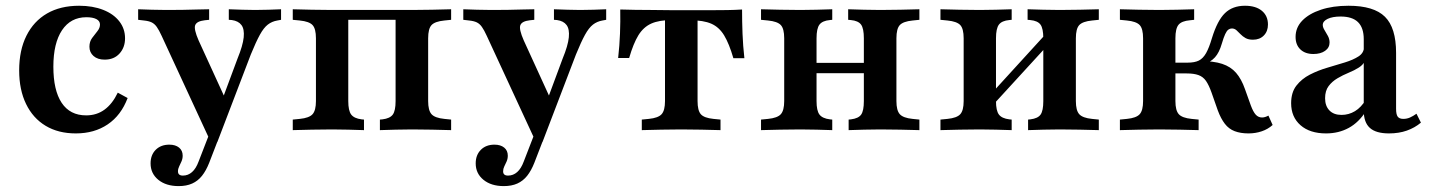

<svg xmlns="http://www.w3.org/2000/svg" viewBox="-20 -448 4931 661"><path d="M241.1 11.3Q180.6 11.3 137.1 -14.9Q93.5 -41.1 69.8 -89.9Q46 -138.7 46 -205.6Q46 -275 71 -325Q96 -375 141.9 -401.6Q187.9 -428.2 252.4 -428.2Q299.2 -428.2 335.1 -414.1Q371 -400 390.7 -374.6Q410.5 -349.2 410.5 -316.1Q410.5 -284.7 391.5 -263.7Q372.6 -242.7 340.3 -242.7Q316.1 -242.7 302 -255.2Q287.9 -267.7 287.9 -287.1Q287.9 -304.8 297.2 -317.3Q306.5 -329.8 315.3 -340.7Q324.2 -351.6 324.2 -363.7Q324.2 -375.8 311.7 -382.3Q299.2 -388.7 277.4 -388.7Q223.4 -388.7 193.5 -344Q163.7 -299.2 163.7 -218.5Q163.7 -137.1 192.3 -94Q221 -50.8 276.6 -50.8Q312.9 -50.8 339.9 -70.6Q366.9 -90.3 385.5 -129L419.4 -110.5Q396.8 -50.8 350.8 -19.8Q304.8 11.3 241.1 11.3Z M705.6 41.1 536.3 -325Q527.4 -344.4 519.8 -355.2Q512.1 -366.1 502 -371Q491.9 -375.8 475.8 -377.4L455.6 -379.8V-416.1Q475.8 -415.3 502.4 -414.5Q529 -413.7 552.4 -413.7H554H556.5Q582.3 -413.7 609.3 -414.1Q636.3 -414.5 660.1 -415.3Q683.9 -416.1 700 -416.1V-379.8L684.7 -378.2Q657.3 -375 652 -361.3Q646.8 -347.6 663.7 -308.9L759.7 -99.2L740.3 -91.9L797.6 -246Q816.1 -291.1 819 -319.4Q821.8 -347.6 811.3 -361.7Q800.8 -375.8 778.2 -379L767.7 -379.8V-416.1Q791.9 -415.3 814.1 -414.5Q836.3 -413.7 858.1 -413.7Q882.3 -413.7 904.8 -414.5Q927.4 -415.3 947.6 -416.1V-379.8L934.7 -377.4Q916.1 -374.2 902 -363.3Q887.9 -352.4 874.6 -328.2Q861.3 -304 843.5 -260.5L728.2 41.1ZM595.2 192.7Q551.6 192.7 525 171Q498.4 149.2 498.4 114.5Q498.4 85.5 516.1 67.7Q533.9 50 562.9 50Q583.9 50 596.4 60.1Q608.9 70.2 608.9 87.9Q608.9 98.4 604.8 107.7Q600.8 116.9 596.8 125Q592.7 133.1 592.7 141.9Q592.7 156.5 609.7 156.5Q627.4 156.5 641.1 144.4Q654.8 132.3 663.7 108.1L709.7 -10.5L742.7 2.4L700 112.9Q689.5 139.5 675.4 157.3Q661.3 175 641.5 183.9Q621.8 192.7 595.2 192.7Z M1398.4 -2.4Q1367.7 -2.4 1342.3 -1.6Q1316.9 -0.8 1287.9 0V-36.3L1296.8 -37.1Q1322.6 -40.3 1332.3 -53.6Q1341.9 -66.9 1341.9 -100V-413.7H1398.4Q1436.3 -413.7 1467.7 -414.5Q1499.2 -415.3 1533.1 -416.1V-379.8L1509.7 -377.4Q1477.4 -374.2 1465.7 -361.7Q1454 -349.2 1454 -316.1V-100Q1454 -67.7 1465.7 -54.8Q1477.4 -41.9 1509.7 -38.7L1533.1 -36.3V0Q1499.2 -0.8 1467.7 -1.6Q1436.3 -2.4 1398.4 -2.4ZM1123.4 -2.4Q1084.7 -2.4 1053.2 -1.6Q1021.8 -0.8 987.9 0V-36.3L1012.1 -38.7Q1044.4 -41.9 1056 -54.8Q1067.7 -67.7 1067.7 -100V-316.1Q1067.7 -349.2 1056 -361.7Q1044.4 -374.2 1012.1 -377.4L987.9 -379.8V-416.1Q1021.8 -415.3 1053.2 -414.5Q1084.7 -413.7 1123.4 -413.7H1179V-100Q1179 -66.9 1189.1 -53.6Q1199.2 -40.3 1225 -37.1L1233.1 -36.3V0Q1204.8 -0.8 1179.4 -1.6Q1154 -2.4 1123.4 -2.4ZM1151.6 -379.8V-413.7H1370.2V-379.8Z M1825 41.1 1655.6 -325Q1646.8 -344.4 1639.1 -355.2Q1631.5 -366.1 1621.4 -371Q1611.3 -375.8 1595.2 -377.4L1575 -379.8V-416.1Q1595.2 -415.3 1621.8 -414.5Q1648.4 -413.7 1671.8 -413.7H1673.4H1675.8Q1701.6 -413.7 1728.6 -414.1Q1755.6 -414.5 1779.4 -415.3Q1803.2 -416.1 1819.4 -416.1V-379.8L1804 -378.2Q1776.6 -375 1771.4 -361.3Q1766.1 -347.6 1783.1 -308.9L1879 -99.2L1859.7 -91.9L1916.9 -246Q1935.5 -291.1 1938.3 -319.4Q1941.1 -347.6 1930.6 -361.7Q1920.2 -375.8 1897.6 -379L1887.1 -379.8V-416.1Q1911.3 -415.3 1933.5 -414.5Q1955.6 -413.7 1977.4 -413.7Q2001.6 -413.7 2024.2 -414.5Q2046.8 -415.3 2066.9 -416.1V-379.8L2054 -377.4Q2035.5 -374.2 2021.4 -363.3Q2007.3 -352.4 1994 -328.2Q1980.6 -304 1962.9 -260.5L1847.6 41.1ZM1714.5 192.7Q1671 192.7 1644.4 171Q1617.7 149.2 1617.7 114.5Q1617.7 85.5 1635.5 67.7Q1653.2 50 1682.3 50Q1703.2 50 1715.7 60.1Q1728.2 70.2 1728.2 87.9Q1728.2 98.4 1724.2 107.7Q1720.2 116.9 1716.1 125Q1712.1 133.1 1712.1 141.9Q1712.1 156.5 1729 156.5Q1746.8 156.5 1760.5 144.4Q1774.2 132.3 1783.1 108.1L1829 -10.5L1862.1 2.4L1819.4 112.9Q1808.9 139.5 1794.8 157.3Q1780.6 175 1760.9 183.9Q1741.1 192.7 1714.5 192.7Z M2325 -2.4Q2287.1 -2.4 2255.6 -1.6Q2224.2 -0.8 2189.5 0V-36.3L2213.7 -38.7Q2246 -41.9 2257.7 -54.8Q2269.4 -67.7 2269.4 -100V-208.1H2381.5V-100Q2381.5 -67.7 2392.7 -54.8Q2404 -41.9 2436.3 -38.7L2460.5 -36.3V0Q2426.6 -0.8 2395.2 -1.6Q2363.7 -2.4 2325 -2.4ZM2293.5 -379Q2249.2 -379 2222.2 -366.9Q2195.2 -354.8 2177.8 -326.6Q2160.5 -298.4 2146 -248.4H2108.1Q2112.9 -291.1 2114.5 -332.7Q2116.1 -374.2 2115.3 -415.3Q2141.1 -414.5 2167.3 -414.1Q2193.5 -413.7 2219.4 -413.7L2293.5 -412.9H2357.3H2431.5Q2457.3 -412.9 2483.5 -413.3Q2509.7 -413.7 2534.7 -415.3Q2534.7 -373.4 2536.3 -331.9Q2537.9 -290.3 2542.7 -247.6H2504.8Q2490.3 -297.6 2473 -326.2Q2455.6 -354.8 2428.6 -366.5Q2401.6 -378.2 2357.3 -378.2ZM2269.4 -208.1V-388.7H2381.5V-208.1Z M3010.5 -2.4Q2979.8 -2.4 2954.8 -1.6Q2929.8 -0.8 2901.6 0V-36.3L2909.7 -37.1Q2935.5 -40.3 2944.8 -53.6Q2954 -66.9 2954 -100V-208.1H3066.1V-100Q3066.1 -67.7 3077.8 -54.8Q3089.5 -41.9 3121.8 -38.7L3145.2 -36.3V0Q3111.3 -0.8 3079.8 -1.6Q3048.4 -2.4 3010.5 -2.4ZM2735.5 -2.4Q2696.8 -2.4 2665.3 -1.6Q2633.9 -0.8 2600 0V-36.3L2624.2 -38.7Q2656.5 -41.9 2668.1 -54.8Q2679.8 -67.7 2679.8 -100V-316.1Q2679.8 -349.2 2668.1 -361.7Q2656.5 -374.2 2624.2 -377.4L2600 -379.8V-416.1Q2633.9 -415.3 2665.3 -414.5Q2696.8 -413.7 2735.5 -413.7Q2766.1 -413.7 2791.5 -414.5Q2816.9 -415.3 2845.2 -416.1V-379.8L2837.1 -379Q2811.3 -376.6 2801.2 -363.3Q2791.1 -350 2791.1 -316.1V-100Q2791.1 -66.9 2801.2 -53.6Q2811.3 -40.3 2837.1 -37.1L2845.2 -36.3V0Q2816.9 -0.8 2791.5 -1.6Q2766.1 -2.4 2735.5 -2.4ZM2954 -208.1V-316.1Q2954 -350 2944.4 -363.3Q2934.7 -376.6 2908.9 -379L2900 -379.8V-416.1Q2929 -415.3 2954.4 -414.5Q2979.8 -413.7 3010.5 -413.7Q3048.4 -413.7 3079.8 -414.5Q3111.3 -415.3 3145.2 -416.1V-379.8L3121.8 -377.4Q3089.5 -374.2 3077.8 -361.7Q3066.1 -349.2 3066.1 -316.1V-208.1ZM2748.4 -196V-231.5H2997.6V-196Z M3628.2 -2.4Q3597.6 -2.4 3572.6 -1.6Q3547.6 -0.8 3519.4 0V-36.3L3527.4 -37.1Q3553.2 -40.3 3562.5 -53.6Q3571.8 -66.9 3571.8 -100V-208.1H3683.9V-100Q3683.9 -67.7 3695.6 -54.8Q3707.3 -41.9 3739.5 -38.7L3762.9 -36.3V0Q3729 -0.8 3697.6 -1.6Q3666.1 -2.4 3628.2 -2.4ZM3353.2 -2.4Q3314.5 -2.4 3283.1 -1.6Q3251.6 -0.8 3217.7 0V-36.3L3241.9 -38.7Q3274.2 -41.9 3285.9 -54.8Q3297.6 -67.7 3297.6 -100V-316.1Q3297.6 -349.2 3285.9 -361.7Q3274.2 -374.2 3241.9 -377.4L3217.7 -379.8V-416.1Q3251.6 -415.3 3283.1 -414.5Q3314.5 -413.7 3353.2 -413.7Q3383.9 -413.7 3409.3 -414.5Q3434.7 -415.3 3462.9 -416.1V-379.8L3454.8 -379Q3429 -376.6 3419 -363.3Q3408.9 -350 3408.9 -316.1V-100Q3408.9 -66.9 3419 -53.6Q3429 -40.3 3454.8 -37.1L3462.9 -36.3V0Q3434.7 -0.8 3409.3 -1.6Q3383.9 -2.4 3353.2 -2.4ZM3571.8 -208.1V-316.1Q3571.8 -350 3562.1 -363.3Q3552.4 -376.6 3526.6 -379L3517.7 -379.8V-416.1Q3546.8 -415.3 3572.2 -414.5Q3597.6 -413.7 3628.2 -413.7Q3666.1 -413.7 3697.6 -414.5Q3729 -415.3 3762.9 -416.1V-379.8L3739.5 -377.4Q3707.3 -374.2 3695.6 -361.7Q3683.9 -349.2 3683.9 -316.1V-208.1ZM3361.3 -46V-91.1L3616.1 -370.2L3616.9 -325Z M3915.3 -208.1V-316.1Q3915.3 -349.2 3903.6 -361.7Q3891.9 -374.2 3859.7 -377.4L3835.5 -379.8V-416.1Q3869.4 -415.3 3900.8 -414.5Q3932.3 -413.7 3971 -413.7Q4004.8 -413.7 4032.7 -414.5Q4060.5 -415.3 4091.1 -416.1V-379.8L4076.6 -378.2Q4048.4 -375.8 4037.5 -362.9Q4026.6 -350 4026.6 -316.1V-208.1ZM3971 -2.4Q3932.3 -2.4 3900.8 -1.6Q3869.4 -0.8 3835.5 0V-36.3L3859.7 -38.7Q3891.9 -41.9 3903.6 -54.8Q3915.3 -67.7 3915.3 -100V-208.1H4026.6V-100Q4026.6 -67.7 4038.3 -54.8Q4050 -41.9 4082.3 -38.7L4106.5 -36.3V0Q4072.6 -0.8 4041.1 -1.6Q4009.7 -2.4 3971 -2.4ZM4278.2 11.3Q4250.8 11.3 4230.6 3.6Q4210.5 -4 4196.8 -21.8Q4183.1 -39.5 4172.6 -67.7L4150.8 -129.8Q4141.9 -154.8 4131.9 -169.4Q4121.8 -183.9 4106 -189.5Q4090.3 -195.2 4065.3 -195.2H4013.7V-232.3H4068.5Q4092.7 -232.3 4107.3 -239.5Q4121.8 -246.8 4132.3 -265.3Q4142.7 -283.9 4152.4 -316.9Q4171 -377.4 4197.2 -402.8Q4223.4 -428.2 4266.1 -428.2Q4303.2 -428.2 4324.2 -410.9Q4345.2 -393.5 4345.2 -363.7Q4345.2 -340.3 4331 -325.8Q4316.9 -311.3 4293.5 -311.3Q4278.2 -311.3 4268.1 -316.9Q4258.1 -322.6 4250.8 -330.2Q4243.5 -337.9 4236.7 -344Q4229.8 -350 4221 -350Q4214.5 -350 4208.9 -346Q4203.2 -341.9 4198 -330.6Q4192.7 -319.4 4186.3 -297.6Q4177.4 -266.9 4162.9 -250.8Q4148.4 -234.7 4122.6 -225L4111.3 -237.9Q4158.1 -237.9 4187.5 -228.2Q4216.9 -218.5 4235.5 -197.2Q4254 -175.8 4266.1 -141.1L4286.3 -84.7Q4294.4 -62.9 4303.2 -53.2Q4312.1 -43.5 4325 -43.5Q4334.7 -43.5 4346.8 -50L4361.3 -17.7Q4345.2 -3.2 4323.8 4Q4302.4 11.3 4278.2 11.3Z M4675 -208.1V-312.9Q4675 -352.4 4655.2 -371.8Q4635.5 -391.1 4595.2 -391.1Q4567.7 -391.1 4550.8 -383.1Q4533.9 -375 4533.9 -362.1Q4533.9 -354 4539.9 -344.4Q4546 -334.7 4551.6 -324.2Q4557.3 -313.7 4557.3 -301.6Q4557.3 -283.9 4541.9 -273Q4526.6 -262.1 4501.6 -262.1Q4473.4 -262.1 4456.9 -277.8Q4440.3 -293.5 4440.3 -321Q4440.3 -353.2 4463.3 -377Q4486.3 -400.8 4527.4 -414.5Q4568.5 -428.2 4622.6 -428.2Q4709.7 -428.2 4748 -390.3Q4786.3 -352.4 4786.3 -266.1V-208.1ZM4545.2 11.3Q4489.5 11.3 4457.3 -16.9Q4425 -45.2 4425 -92.7Q4425 -129.8 4443.1 -153.2Q4461.3 -176.6 4489.5 -191.1Q4517.7 -205.6 4549.6 -214.9Q4581.5 -224.2 4610.1 -233.1Q4638.7 -241.9 4657.3 -254Q4675.8 -266.1 4675.8 -286.3L4679.8 -240.3Q4674.2 -225.8 4658.5 -215.7Q4642.7 -205.6 4623 -197.6Q4603.2 -189.5 4584.7 -178.6Q4566.1 -167.7 4554 -151.6Q4541.9 -135.5 4541.9 -109.7Q4541.9 -83.1 4556.9 -67.7Q4571.8 -52.4 4598.4 -52.4Q4623.4 -52.4 4644.8 -65.3Q4666.1 -78.2 4682.3 -104.8L4683.1 -66.1Q4658.1 -26.6 4623.4 -7.7Q4588.7 11.3 4545.2 11.3ZM4786.3 -73.4Q4786.3 -54 4791.9 -46.4Q4797.6 -38.7 4811.3 -38.7Q4823.4 -38.7 4834.3 -43.5Q4845.2 -48.4 4856.5 -56.5L4871.8 -25.8Q4850.8 -8.1 4823.4 1.6Q4796 11.3 4762.1 11.3Q4716.9 11.3 4696 -7.7Q4675 -26.6 4675 -66.9V-208.1H4786.3Z"/></svg>

Font: Playfair 9pt
Style: Bold
Weight: 700
Designer: Claus Eggers Sørensen
Foundry: Claus Eggers Sørensen
Version: Version 2.203